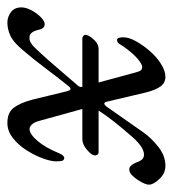

<svg xmlns="http://www.w3.org/2000/svg" viewBox="-11 -460 468 520"><g transform="rotate(90 223.0 -200.0)"><path d="M68 -189Q63 -189 59.5 -192.5Q56 -196 58 -202Q62 -212 72.5 -222.5Q83 -233 95 -233H375Q380 -233 382.5 -229Q385 -225 383 -219Q382 -213 368 -201Q354 -189 340 -189ZM24 14Q9 14 -4 4.5Q-17 -5 -17 -24Q-17 -36 -9.5 -50.5Q-2 -65 9 -76Q20 -87 28 -87Q36 -87 39.5 -81.5Q43 -76 44 -69Q47 -57 52 -51.5Q57 -46 63 -46Q70 -45 77 -48.5Q84 -52 90 -58Q110 -79 125.5 -96.5Q141 -114 157 -133Q173 -152 194 -176Q198 -180 198.5 -185Q199 -190 197 -194L159 -334Q156 -345 153 -348Q150 -351 144 -351Q137 -351 122 -338.5Q107 -326 88 -299Q86 -296 82 -289.5Q78 -283 71 -283Q67 -283 65.5 -288Q64 -293 64 -300Q64 -315 74.5 -334Q85 -353 101 -371.5Q117 -390 136 -402Q155 -414 171 -414Q187 -414 196.5 -401.5Q206 -389 213 -363L238 -257Q241 -241 252 -255L322 -355Q337 -376 361 -395Q385 -414 412 -414Q432 -414 447 -398.5Q462 -383 463 -371Q464 -364 457 -350.5Q450 -337 440.5 -326.5Q431 -316 422 -316Q416 -316 411.5 -321Q407 -326 404 -333Q399 -347 394 -351.5Q389 -356 382 -356Q370 -356 356 -345.5Q342 -335 325 -314Q311 -298 294.5 -277.5Q278 -257 259 -228Q255 -222 254 -214Q253 -206 257 -193L291 -70Q295 -57 301 -51.5Q307 -46 312 -46Q326 -46 344.5 -67.5Q363 -89 378 -126Q384 -140 391 -140Q395 -140 397.5 -136.5Q400 -133 400 -118Q400 -104 392 -82Q384 -60 370 -38Q356 -16 337 -1Q318 14 296 14Q268 14 255 -3Q242 -20 233 -53Q228 -74 222 -98.5Q216 -123 211 -144Q208 -156 204.5 -157Q201 -158 195 -150Q171 -120 147 -88Q123 -56 98 -27Q77 -2 59.5 6Q42 14 24 14Z"/></g></svg>

Font: EB Garamond
Style: Italic
Weight: 400
Italic angle: -17.2°
Designer: Georg Duffner and Octavio Pardo
Foundry: Georg Duffner
Version: Version 1.001